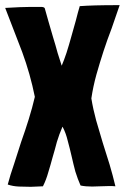

<svg xmlns="http://www.w3.org/2000/svg" viewBox="-21 -720 481 740"><path d="M439.5 -699.2Q440.4 -699.2 440.4 -700.2Q439.5 -700.2 439.5 -700.2Q381.8 -700.2 346.7 -699.2Q311.5 -698.2 286.1 -696.3Q286.1 -695.3 286.1 -695.3Q279.3 -672.9 271.5 -641.6Q262.7 -611.3 253.9 -579.1Q245.1 -546.9 235.4 -516.6Q225.6 -487.3 216.8 -466.8Q210 -486.3 201.2 -515.6Q193.4 -544.9 183.6 -576.2Q174.8 -607.4 166 -636.7Q157.2 -667 151.4 -688.5Q148.4 -693.4 136.7 -693.4Q126 -693.4 98.6 -693.4Q81.1 -693.4 55.7 -692.4Q31.2 -691.4 -1 -689.5Q32.2 -603.5 64.5 -519.5Q95.7 -434.6 113.3 -346.7Q103.5 -304.7 89.8 -260.7Q76.2 -216.8 60.5 -172.9Q46.9 -129.9 33.2 -87.9Q18.6 -45.9 8.8 -8.8Q28.3 -2 51.8 -1Q75.2 0 97.7 0Q110.4 0 122.1 -1Q133.8 -1 144.5 -2Q157.2 -27.3 165 -55.7Q173.8 -84 181.6 -113.3Q190.4 -142.6 198.2 -172.9Q207 -202.1 219.7 -231.4Q220.7 -230.5 220.7 -230.5Q233.4 -206.1 240.2 -176.8Q248 -148.4 254.9 -118.2Q261.7 -87.9 269.5 -58.6Q278.3 -30.3 289.1 -5.9Q289.1 -5.9 290 -4.9Q308.6 -1 334 -1Q350.6 -1 366.2 -2Q381.8 -2.9 398.4 -2.9Q405.3 -2.9 411.1 -2.9Q417 -2.9 423.8 -2Q414.1 -43 401.4 -85.9Q387.7 -127.9 375 -169.9Q362.3 -212.9 349.6 -255.9Q337.9 -298.8 331.1 -340.8Q337.9 -386.7 350.6 -432.6Q363.3 -477.5 377.9 -522.5Q392.6 -567.4 409.2 -610.4Q424.8 -654.3 439.5 -698.2Q439.5 -699.2 439.5 -699.2Z"/></svg>

Font: Londrina Solid
Style: NNS
Weight: 400
Designer: Marcelo Magalhaes
Version: Version 1.002